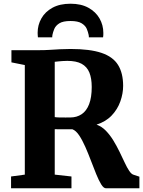

<svg xmlns="http://www.w3.org/2000/svg" viewBox="-20 -1013 770 1033"><path d="M39.5 0V-63.5L113.5 -73.5V-663L41.5 -677.5V-743H190Q222 -743 248.8 -744.8Q275.5 -746.5 302 -748Q328.5 -749.5 359.5 -749.5Q464 -749.5 526 -728.5Q588 -707.5 615.2 -663.5Q642.5 -619.5 642.5 -551Q642.5 -510 627.5 -467.5Q612.5 -425 581 -391.8Q549.5 -358.5 499.5 -342.5Q527.5 -332.5 549.8 -309.5Q572 -286.5 590 -257Q608 -227.5 623.2 -196.2Q638.5 -165 651 -138Q663.5 -111 675.5 -93.2Q687.5 -75.5 699.5 -72.5L730 -62.5V0H550Q537.5 0 524.5 -21Q511.5 -42 497.8 -75.8Q484 -109.5 469.5 -148Q455 -186.5 439 -222.8Q423 -259 405.8 -284.8Q388.5 -310.5 369.5 -317.5Q360 -317.5 347 -317.5Q334 -317.5 320.5 -317.5Q307 -317.5 295 -317.5Q283 -317.5 274.5 -318V-73.5L364.5 -63.5V0ZM358 -381Q393 -381 419.2 -398.5Q445.5 -416 459.5 -452.5Q473.5 -489 473.5 -545Q473.5 -591.5 460.8 -622.8Q448 -654 419.2 -669.8Q390.5 -685.5 342 -685.5Q328 -685.5 315.5 -684.5Q303 -683.5 292.8 -682.5Q282.5 -681.5 274.5 -680.5V-383Q283 -381.5 299.8 -381Q316.5 -380.5 333.2 -380.8Q350 -381 358 -381ZM359.5 -993Q416.5 -993 455.8 -971.2Q495 -949.5 515.5 -913.8Q536 -878 536 -836Q536 -829.5 535.8 -823.5Q535.5 -817.5 534.5 -812H458Q458 -814 458 -817.8Q458 -821.5 457 -825Q454 -840.5 446.8 -857.8Q439.5 -875 419.5 -887.5Q399.5 -900 359.5 -900Q319 -900 299.2 -887.5Q279.5 -875 272.2 -857.5Q265 -840 262 -825Q261.5 -821.5 261.2 -817.8Q261 -814 261 -812H184Q183.5 -817.5 183 -823.8Q182.5 -830 182.5 -836.5Q182.5 -878.5 202.8 -914.2Q223 -950 262.5 -971.5Q302 -993 359.5 -993Z"/></svg>

Font: Merriweather Light 18pt ExtraBold
Style: Regular
Weight: 800
Version: Version 2.100